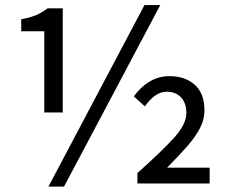

<svg xmlns="http://www.w3.org/2000/svg" viewBox="-20 -708 877 741"><path d="M150.9 -273.9V-587.4H62V-633.8Q97.2 -640.1 119.9 -649.9Q142.6 -659.7 163.6 -675.8H222.2V-273.9ZM167 12.2 537.6 -688.5H598.6L227.1 12.2ZM510.3 0V-40Q602.1 -122.1 650.6 -175Q699.2 -228 699.2 -272Q699.2 -310.1 678.7 -332Q658.2 -354 623.5 -354Q598.6 -354 577.1 -337.9Q555.7 -321.8 539.1 -297.4L496.6 -335.9Q520.5 -370.6 555.9 -392.3Q591.3 -414.1 633.8 -414.1Q694.8 -414.1 731.9 -380.6Q769 -347.2 769 -282.7Q769 -245.1 750.2 -210.4Q731.4 -175.8 699 -139.4Q666.5 -103 625 -61H789.1V0Z"/></svg>

Font: Akatab Medium
Style: Regular
Weight: 500
Designer: SIL Global
Foundry: SIL Global
Version: Version 4.100